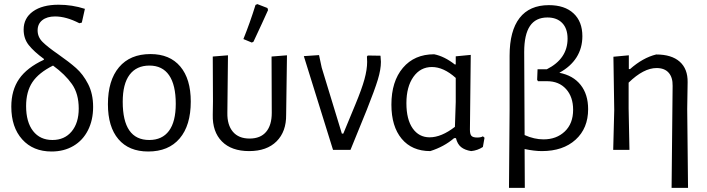

<svg xmlns="http://www.w3.org/2000/svg" viewBox="-20 -729 3440 934"><path d="M263 -465Q316 -428 350 -398Q384 -368 408.5 -320.5Q433 -273 433 -209Q433 -145 408 -95.5Q383 -46 337 -19Q291 8 231 8Q141 8 88 -51Q35 -110 35 -210Q35 -290 73 -345Q111 -400 193 -438L194 -442Q145 -478 120 -509.5Q95 -541 95 -585Q95 -641 140.5 -673.5Q186 -706 265 -706Q331 -706 393 -686L378 -619L366 -616Q302 -649 248 -649Q209 -649 186 -631Q163 -613 163 -581Q163 -549 187 -525Q211 -501 263 -465ZM363 -201Q363 -273 330 -320Q297 -367 238 -410Q168 -375 137.5 -329Q107 -283 107 -213Q107 -135 141 -91.5Q175 -48 235 -48Q294 -48 328.5 -89.5Q363 -131 363 -201Z M908 -235Q908 -119 854 -55.5Q800 8 701 8Q607 8 556 -52Q505 -112 505 -222Q505 -338 559 -402Q613 -466 712 -466Q806 -466 857 -405.5Q908 -345 908 -235ZM577 -234Q577 -48 706 -48Q769 -48 802 -92.5Q835 -137 835 -224Q835 -316 802.5 -363Q770 -410 707 -410Q644 -410 610.5 -365.5Q577 -321 577 -234Z M1015 -171 1016 -236 1015 -454 1089 -460 1086 -180Q1085 -121 1113 -88Q1141 -55 1194 -55Q1247 -55 1274.5 -87.5Q1302 -120 1302 -180L1301 -454L1376 -460L1372 -171Q1373 -89 1325.5 -41.5Q1278 6 1192 6Q1106 6 1059.5 -41Q1013 -88 1015 -171ZM1232 -709 1281 -690 1284 -680Q1259 -624 1213 -526L1205 -522L1164 -539Q1196 -618 1223 -705Z M1833 -428Q1833 -391 1818 -341.5Q1803 -292 1764 -194L1685 0H1600L1458 -456L1532 -461L1545 -400L1643 -79H1650L1708 -219Q1740 -296 1753 -343.5Q1766 -391 1766 -428Q1766 -445 1765 -454L1769 -459L1831 -458Q1833 -438 1833 -428Z M2337 -59 2329 -14Q2303 3 2272 6Q2241 1 2223 -13.5Q2205 -28 2198 -57H2189Q2140 -15 2073 6Q1984 6 1934 -54Q1884 -114 1884 -220Q1884 -333 1940 -399Q1996 -465 2092 -465Q2142 -455 2193 -415L2197 -416V-455L2270 -462L2266 -98Q2266 -76 2273.5 -68Q2281 -60 2301 -60Q2321 -60 2329 -66ZM2193 -112 2197 -233V-350Q2138 -403 2081 -403Q2025 -403 1991 -355Q1957 -307 1957 -227Q1957 -148 1987.5 -104.5Q2018 -61 2070 -61Q2127 -61 2193 -112Z M2841 -198Q2841 -105 2780 -49.5Q2719 6 2616 6Q2580 6 2532 -4L2533 185H2456L2459 -194V-458Q2459 -579 2507.5 -641.5Q2556 -704 2650 -704Q2727 -704 2770 -664Q2813 -624 2813 -553Q2813 -495 2784.5 -450Q2756 -405 2701 -375Q2768 -362 2804.5 -316Q2841 -270 2841 -198ZM2768 -195Q2768 -258 2733.5 -296Q2699 -334 2641 -334H2597L2593 -341L2595 -392H2640Q2741 -443 2741 -541Q2741 -590 2715 -617Q2689 -644 2643 -644Q2586 -644 2558 -602.5Q2530 -561 2530 -476L2532 -72Q2579 -51 2624 -51Q2687 -51 2727.5 -89.5Q2768 -128 2768 -195Z M3252 -311Q3253 -352 3233 -375Q3213 -398 3174 -398Q3111 -398 3038 -327V-201L3042 0H2963L2968 -194L2964 -453L3039 -460V-393H3045Q3107 -448 3172 -464Q3247 -464 3286.5 -429Q3326 -394 3325 -329L3323 -199L3327 185H3247Z"/></svg>

Font: Alegreya Sans
Style: Regular
Weight: 400
Designer: Juan Pablo del Peral
Foundry: Huerta Tipografica
Version: Version 2.008; ttfautohint (v1.6)